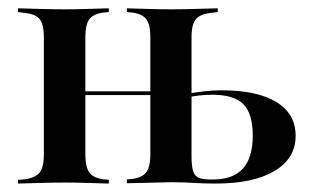

<svg xmlns="http://www.w3.org/2000/svg" viewBox="-20 -435 739 455"><path d="M133.1 -2.4Q105.6 -2.4 80.2 -1.6Q54.8 -0.8 22.6 0V-8.9L35.5 -9.7Q62.9 -12.9 73.4 -25.4Q83.9 -37.9 83.9 -68.5V-346.8Q83.9 -378.2 73.4 -390.3Q62.9 -402.4 35.5 -404.8L22.6 -406.5V-415.3Q54.8 -414.5 80.2 -413.7Q105.6 -412.9 133.1 -412.9Q158.9 -412.9 183.1 -413.7Q207.3 -414.5 237.9 -415.3V-406.5L229 -405.6Q203.2 -403.2 192.7 -390.7Q182.3 -378.2 182.3 -346.8V-68.5Q182.3 -37.9 192.7 -25Q203.2 -12.1 229 -9.7L237.9 -8.9V0Q207.3 -0.8 183.1 -1.6Q158.9 -2.4 133.1 -2.4ZM336.3 -207.3V-346.8Q336.3 -378.2 325.8 -390.7Q315.3 -403.2 289.5 -405.6L280.6 -406.5V-415.3Q311.3 -414.5 335.5 -413.7Q359.7 -412.9 385.5 -412.9Q412.9 -412.9 438.3 -413.7Q463.7 -414.5 496 -415.3V-406.5L483.1 -404.8Q455.6 -402.4 444.8 -390.3Q433.9 -378.2 433.9 -346.8V-207.3ZM145.2 -209.7V-218.5H375V-209.7ZM385.5 -3.2Q359.7 -2.4 335.5 -2Q311.3 -1.6 280.6 -0.8V-9.7L289.5 -10.5Q315.3 -12.9 325.8 -25.8Q336.3 -38.7 336.3 -68.5V-207.3H433.9V-64.5Q433.9 -41.9 437.5 -29.8Q441.1 -17.7 451.2 -13.7Q461.3 -9.7 479.8 -9.7H485.5Q532.3 -9.7 555.6 -35.5Q579 -61.3 579 -113.7Q579 -165.3 556.9 -187.9Q534.7 -210.5 483.1 -210.5Q469.4 -210.5 453.6 -208.9Q437.9 -207.3 418.5 -203.2V-212.1Q442.7 -216.1 463.3 -218.5Q483.9 -221 504.8 -221Q589.5 -221 635.1 -193.1Q680.6 -165.3 680.6 -112.9Q680.6 -59.7 630.6 -29.8Q580.6 0 491.1 0Q462.1 0 438.3 -1.6Q414.5 -3.2 385.5 -3.2Z"/></svg>

Font: Playfair 144pt SemiCondensed SemiBold
Style: Regular
Weight: 600
Width: 4
Designer: Claus Eggers Sørensen
Foundry: Claus Eggers Sørensen
Version: Version 2.203